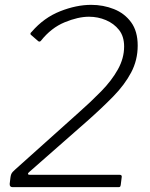

<svg xmlns="http://www.w3.org/2000/svg" viewBox="-20 -772 617 792"><path d="M304 -307Q355 -352 398 -396Q441 -440 466.5 -486Q492 -532 492 -580Q492 -622 471 -648.5Q450 -675 417 -689Q384 -703 347 -703Q302 -703 246.5 -680Q191 -657 149 -604Q144 -598 138 -602L108 -628Q105 -630 105.5 -633.5Q106 -637 111 -641Q161 -699 228 -725.5Q295 -752 356 -752Q406 -752 450 -734.5Q494 -717 521 -680Q548 -643 548 -584Q548 -524 521 -473Q494 -422 447 -374Q400 -326 339 -272L100 -62Q95 -58 95.5 -54.5Q96 -51 102 -51H473Q484 -51 482 -41L478 -9Q477 -4 475.5 -2Q474 0 469 0H32Q19 0 20 -14L23 -39Q24 -47 26 -52.5Q28 -58 32.5 -63Q37 -68 44 -74Z"/></svg>

Font: Libre Franklin Thin ExtraLight
Style: Italic
Weight: 250
Italic angle: -8°
Version: Version 3.000